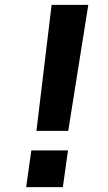

<svg xmlns="http://www.w3.org/2000/svg" viewBox="-20 -765 440 785"><path d="M259 -230 341 -745H191L129 -230ZM237 0 258 -150H108L87 0Z"/></svg>

Font: Plus Jakarta Sans ExtraBold
Style: Italic
Weight: 800
Italic angle: -8°
Designer: Gumpita Rahayu
Foundry: Tokotype
Version: Version 2.071;gftools[0.9.30]